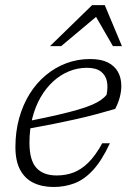

<svg xmlns="http://www.w3.org/2000/svg" viewBox="-20 -736 524 766"><path d="M326.5 -465.5Q289.5 -465.5 255.2 -451.5Q221 -437.5 192.2 -411.2Q163.5 -385 142.2 -348.2Q121 -311.5 109.2 -265.5Q97.5 -219.5 97.5 -166.5Q97.5 -97 125 -66.5Q152.5 -36 206 -36Q242 -36 272.8 -47.5Q303.5 -59 332 -86.8Q360.5 -114.5 388 -164.5H418.5Q386 -95 350.8 -57Q315.5 -19 276.5 -4.5Q237.5 10 194 10Q147.5 10 113.2 -6.8Q79 -23.5 60.2 -58.8Q41.5 -94 41.5 -149Q41.5 -211 56.5 -264.8Q71.5 -318.5 98.5 -361.8Q125.5 -405 162.8 -436Q200 -467 244.8 -483.8Q289.5 -500.5 339.5 -500.5Q382.5 -500.5 409.8 -487Q437 -473.5 450.5 -449.5Q464 -425.5 464 -393Q464 -371.5 457.8 -347.8Q451.5 -324 439.5 -301.5Q402.5 -290.5 363 -280Q323.5 -269.5 281 -260Q238.5 -250.5 192 -241.2Q145.5 -232 95 -223L96 -253.5Q162.5 -266.5 210.8 -277.8Q259 -289 292.2 -298.8Q325.5 -308.5 347.2 -318Q369 -327.5 382.5 -337Q396 -346.5 405 -357.5Q411.5 -387.5 406.5 -411.8Q401.5 -436 382.2 -450.8Q363 -465.5 326.5 -465.5ZM179.5 -552 347.5 -715.5H398L466.5 -552H430.5L357.5 -678.5H375L224 -552Z"/></svg>

Font: Newsreader 9pt Light
Style: Italic
Weight: 300
Italic angle: -17°
Designer: Hugues Gentile
Foundry: Production Type
Version: Version 1.003